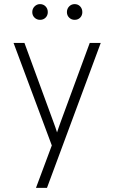

<svg xmlns="http://www.w3.org/2000/svg" viewBox="-20 -720 556 934"><path d="M155 194 232 -12.5 46 -511H99L240 -126.5Q245 -113.5 249.2 -101.2Q253.5 -89 257.5 -76Q262 -89 266 -101.2Q270 -113.5 275 -126.5L416.5 -511H470L208.5 194ZM343 -623.5Q327.5 -623.5 316.5 -634.2Q305.5 -645 305.5 -661Q305.5 -677.5 316.5 -688.8Q327.5 -700 343 -700Q359.5 -700 370 -688.8Q380.5 -677.5 380.5 -661Q380.5 -645 370 -634.2Q359.5 -623.5 343 -623.5ZM175 -623.5Q159 -623.5 148 -634.2Q137 -645 137 -661Q137 -677.5 148.2 -688.8Q159.5 -700 174.5 -700Q191 -700 201.8 -688.8Q212.5 -677.5 212.5 -661Q212.5 -645 201.8 -634.2Q191 -623.5 175 -623.5Z"/></svg>

Font: Overpass ExtraLight
Style: Regular
Weight: 250
Designer: Delve Withrington, Dave Bailey, Thomas Jockin
Foundry: Delve Fonts LLC
Version: Version 4.000